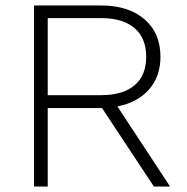

<svg xmlns="http://www.w3.org/2000/svg" viewBox="-20 -680 680 700"><path d="M541 0 352 -286H349H154V0H104V-660H154H349Q448 -660 506.5 -610Q565 -560 565 -473Q565 -401 523 -353.5Q481 -306 408 -292L600 0ZM154 -333H348Q428 -333 470.5 -369Q513 -405 513 -473Q513 -541 470.5 -577.5Q428 -614 348 -614H154Z"/></svg>

Font: Work Sans Light
Style: Regular
Weight: 300
Designer: Wei Huang
Foundry: Wei Huang
Version: Version 1.500